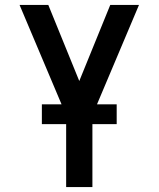

<svg xmlns="http://www.w3.org/2000/svg" viewBox="-20 -540 640 775"><path d="M247 215V-75L59 -520H175L300 -213L425 -520H541L353 -75V215ZM149 -39V-119H451V-39Z"/></svg>

Font: Iosevka Aile Semibold
Style: Regular
Weight: 600
Designer: Belleve Invis
Foundry: Belleve Invis
Version: Version 31.1.0; ttfautohint (v1.8.4)